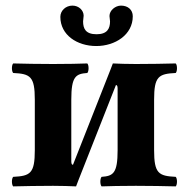

<svg xmlns="http://www.w3.org/2000/svg" viewBox="-20 -662 673 684"><path d="M240 -75C237 -75 234 -77 234 -87V-307C234 -390 250 -399 291 -402C297 -408 297 -430 291 -436C268 -435 217 -434 169 -434C114 -434 69 -435 27 -436C21 -430 21 -408 27 -402C88 -399 104 -390 104 -307V-127C104 -44 88 -35 27 -32C21 -26 21 -4 27 2C70 1 114 0 169 0C201 0 229 1 251 2C254 -6 256 -11 259 -19L393 -359C396 -359 399 -357 399 -347V-127C399 -44 383 -35 342 -32C336 -26 336 -4 342 2C365 1 416 0 464 0C519 0 564 1 606 2C612 -4 612 -26 606 -32C545 -35 529 -44 529 -127V-307C529 -390 545 -399 606 -402C612 -408 612 -430 606 -436C563 -435 519 -434 464 -434C432 -434 404 -435 382 -436C379 -428 377 -423 374 -415ZM453 -604C453 -627 436 -642 411 -642C391 -642 370 -625 370 -605C370 -599 372 -592 372 -586C372 -560 362 -540 324 -540C285 -540 276 -560 276 -586C276 -590 278 -602 278 -606C278 -625 261 -642 238 -642C214 -642 195 -624 195 -602C195 -537 255 -498 323 -498C390 -498 453 -538 453 -604Z"/></svg>

Font: Libertinus Serif
Style: Bold
Weight: 700
Designer: Philipp H. Poll, Khaled Hosny
Foundry: Caleb Maclennan
Version: Version 7.050;RELEASE